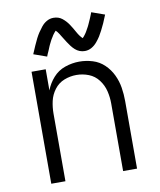

<svg xmlns="http://www.w3.org/2000/svg" viewBox="-85 -827 746 895"><g transform="rotate(-10 288.0 -380.0)"><path d="M85 0H152V-320Q152 -350 158.5 -379Q165 -408 183.5 -432.5Q202 -457 230 -468Q258 -479 288 -479Q318 -479 346 -468Q374 -457 392.5 -432.5Q411 -408 418 -379Q425 -350 425 -320V0H491V-320Q491 -352 486 -383.5Q481 -415 467 -444.5Q453 -474 429.5 -496.5Q406 -519 375 -528.5Q344 -538 312 -538Q278 -538 244.5 -526.5Q211 -515 187.5 -488.5Q164 -462 152 -430V-530H85ZM347 -582Q364 -582 379 -590.5Q394 -599 405.5 -613Q417 -627 423.5 -637.5Q430 -648 437.5 -662.5Q445 -677 453 -694.5Q461 -712 469 -733L407 -755Q405 -749 402.5 -743Q400 -737 398 -732Q396 -727 393.5 -721.5Q391 -716 389 -711.5Q387 -707 385 -702.5Q383 -698 381 -694Q379 -690 377 -686.5Q375 -683 373 -679.5Q371 -676 369.5 -673Q368 -670 366 -667Q364 -664 363 -662.5Q362 -661 358 -655.5Q354 -650 352 -648Q350 -646 347 -643Q334 -655 322.5 -676Q311 -697 299 -715Q287 -733 270 -746.5Q253 -760 229 -760Q212 -760 197 -751.5Q182 -743 171 -729Q160 -715 153 -704.5Q146 -694 138.5 -679.5Q131 -665 123.5 -647.5Q116 -630 107 -609L169 -587Q171 -593 173.5 -598.5Q176 -604 178.5 -609.5Q181 -615 183 -620Q185 -625 187 -630Q189 -635 191 -639Q193 -643 195 -647Q197 -651 199 -655Q201 -659 203 -662.5Q205 -666 207 -669Q209 -672 210.5 -674.5Q212 -677 213 -679Q214 -681 218 -686Q222 -691 224 -693.5Q226 -696 229 -699Q236 -693 243 -682Q250 -671 257 -659.5Q264 -648 270.5 -638Q277 -628 284.5 -618Q292 -608 301.5 -599.5Q311 -591 322.5 -586.5Q334 -582 347 -582Z"/></g></svg>

Font: Iosevka Sparkle Light
Style: Regular
Weight: 300
Designer: Belleve Invis
Foundry: Belleve Invis
Version: Version 4.5.0; ttfautohint (v1.8.3)